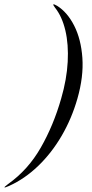

<svg xmlns="http://www.w3.org/2000/svg" viewBox="-93 -741 420 874"><path d="M259.5 -292.5Q233.5 -201.5 187.8 -123Q142 -44.5 81 14.2Q20 73 -52 105.5Q-71.5 114 -72.5 112Q-73 111 -70.2 108.2Q-67.5 105.5 -56.5 97Q34.5 32.5 92.5 -68.8Q150.5 -170 185.5 -292.5Q211 -380 215.2 -459.5Q219.5 -539 204.5 -602.5Q189.5 -666 157.5 -706Q151.5 -714.5 150.2 -717.2Q149 -720 150 -721Q152.5 -723 167 -714.5Q213.5 -685.5 244.8 -624Q276 -562.5 282 -477.5Q288 -392.5 259.5 -292.5Z"/></svg>

Font: Fraunces 144pt
Style: Italic
Weight: 400
Italic angle: -16°
Version: Version 1.000;[b76b70a41]